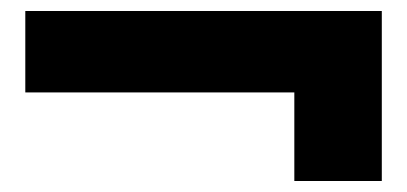

<svg xmlns="http://www.w3.org/2000/svg" viewBox="-20 -435 740 349"><path d="M515 -267H26V-415H674V-106H515Z"/></svg>

Font: Lexend Exa HM Xlight
Style: Bold
Weight: 700
Designer: Bonnie Shaver-Troup, Thomas Jockin, Octavio Pardo
Foundry: Lexend
Version: Version 1.091